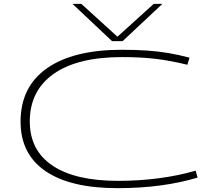

<svg xmlns="http://www.w3.org/2000/svg" viewBox="-20 -969 1106 999"><path d="M87 -336Q87 -517 224 -613.5Q361 -710 614 -710Q686 -710 744.5 -706Q803 -702 856 -693Q909 -684 966 -669L955 -632Q870 -653 792 -662.5Q714 -672 615 -672Q383 -672 259 -584.5Q135 -497 135 -337Q135 -187 253 -107.5Q371 -28 595 -28Q703 -28 806 -41.5Q909 -55 998 -81L1008 -45Q919 -18 814.5 -4Q710 10 591 10Q347 10 217 -78.5Q87 -167 87 -336ZM825 -949 618 -755H563L357 -949H403L591 -778L780 -949Z"/></svg>

Font: Georama ExtraExtended ExtraLight
Style: Regular
Weight: 200
Width: 8
Designer: Jean-Baptiste Levee
Foundry: Production Type
Version: Version 1.000